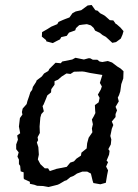

<svg xmlns="http://www.w3.org/2000/svg" viewBox="-20 -741 556 771"><path d="M211 1 175 10 153 6 129 5 118 1 100 -3V-11L76 -22L75 -28V-49L63 -53L61 -75L56 -82V-100L50 -112L55 -129L45 -142V-161L52 -180L49 -197L61 -206L56 -233L60 -267L70 -281L68 -291L71 -305L87 -323L90 -335L97 -355L102 -371L109 -380L112 -392L125 -412L127 -418L148 -434L157 -446L174 -456L178 -464L203 -489L224 -487L230 -494L270 -502L283 -509L317 -502L335 -507H342L353 -501H371L380 -494L391 -492L413 -496L430 -490L451 -474L464 -466L476 -455L475 -426L467 -403L463 -374L458 -359L453 -349L457 -334L444 -312L450 -298L444 -283V-271L429 -253L435 -239L429 -224L426 -209L423 -195L427 -181L425 -161L415 -142L420 -135L418 -120L408 -96L414 -90L406 -72L414 -57L410 -37L405 -7L383 -1L355 -6L352 -15L345 -44L330 -52H311L289 -44L276 -35L263 -30L247 -17L240 -15L218 -2ZM180 -54 207 -63 248 -71 262 -88 277 -93 287 -104 305 -116 307 -128 328 -145 330 -166 336 -188 351 -210 349 -225 353 -242 349 -261 356 -273 363 -287 362 -299 361 -319 376 -330 380 -348 373 -361 385 -382 389 -394 381 -408 391 -440 342 -448 319 -453 310 -454 277 -453 263 -444 247 -446 228 -434 213 -421 199 -415V-401L186 -383L185 -370L170 -358L165 -345L155 -321L151 -315L156 -294L146 -283L142 -269L139 -233L140 -207L131 -190L133 -178L128 -169L134 -150L136 -120L132 -101L142 -82L160 -65H173ZM192 -568 166 -575 165 -580 148 -594 149 -612 170 -624 186 -634 210 -644 215 -653 233 -661 243 -665 259 -671 271 -688 284 -695 306 -700 332 -719 348 -721 363 -700 372 -698 382 -688 399 -679 403 -676 421 -660 435 -659 445 -645 448 -644 464 -630 469 -624 476 -616 472 -602 465 -586 446 -572 431 -569 416 -583 405 -593 392 -600 381 -609 362 -618 356 -629 345 -639 329 -644 311 -642 298 -640 285 -628 282 -619 257 -610 248 -597 226 -592 221 -583 207 -576Z"/></svg>

Font: Winky Rough Light
Style: Italic
Weight: 300
Italic angle: -8.97852°
Designer: Simon Atzbach
Foundry: typofactur
Version: Version 1.206; ttfautohint (v1.8.4.7-5d5b)